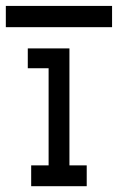

<svg xmlns="http://www.w3.org/2000/svg" viewBox="-47 -642 406 662"><path d="M-26.9 -548.3V-621.6H339.4V-548.3ZM120.6 -406.7H48.8V-475.1H192.4V-71.8H252V0H60.5V-71.8H120.6Z"/></svg>

Font: Eligible
Style: Regular
Weight: 500
Version: Version 1.1